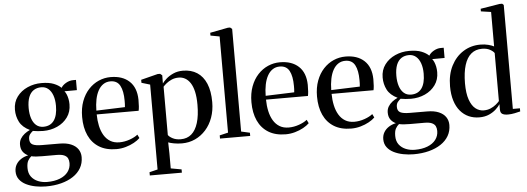

<svg xmlns="http://www.w3.org/2000/svg" viewBox="-61 -1004 3931 1432"><g transform="rotate(-5 1905.0 -287.5)"><path d="M230 242.5Q190.5 242.5 151.8 235Q113 227.5 81.8 212Q50.5 196.5 31.8 171.5Q13 146.5 13 111.5Q13 82.5 26.2 59.8Q39.5 37 63.2 21.5Q87 6 117 0Q92 -12 77.8 -32.2Q63.5 -52.5 63.5 -84Q63.5 -109 75.2 -128.8Q87 -148.5 106 -163.2Q125 -178 146.5 -187.5Q91.5 -214 70 -256Q48.5 -298 48.5 -347.5Q48.5 -404 78.8 -444.5Q109 -485 157.8 -506.8Q206.5 -528.5 262 -528.5Q319 -528.5 354.5 -514.2Q390 -500 409.5 -480Q421 -500 447 -514.8Q473 -529.5 499 -529.5H521.5V-453L428.5 -452.5Q436.5 -443.5 443 -428.2Q449.5 -413 453.5 -393.8Q457.5 -374.5 457.5 -352.5Q457.5 -296.5 428.2 -256Q399 -215.5 350.8 -193.5Q302.5 -171.5 245.5 -171.5Q226 -171.5 205.2 -173.5Q184.5 -175.5 168 -178.5Q157.5 -170.5 146.2 -157Q135 -143.5 135 -120Q135 -90 156.5 -78.8Q178 -67.5 227 -67.5L356.5 -67Q409 -67 443.8 -52.2Q478.5 -37.5 496 -11.8Q513.5 14 513.5 47.5Q513.5 93 492.8 129Q472 165 434 190.2Q396 215.5 344.2 229Q292.5 242.5 230 242.5ZM242 210Q296.5 210 336.5 194.2Q376.5 178.5 398 150Q419.5 121.5 419.5 84.5Q419.5 63.5 412 48.2Q404.5 33 384.8 24.2Q365 15.5 329 15.5H221.5Q195.5 15.5 174.8 13.8Q154 12 140 8.5Q125.5 20 114.8 38.8Q104 57.5 104 94Q104 133.5 123.2 159Q142.5 184.5 173.8 197.2Q205 210 242 210ZM249.5 -202.5Q301.5 -202.5 328.8 -240.2Q356 -278 356 -350.5Q356 -395 344.2 -428Q332.5 -461 310.8 -479.2Q289 -497.5 258.5 -497.5Q225 -497.5 201 -481.5Q177 -465.5 164.2 -433Q151.5 -400.5 151.5 -351Q151.5 -307.5 162.5 -274Q173.5 -240.5 195.2 -221.5Q217 -202.5 249.5 -202.5Z M777.5 11Q701 11 648.8 -21Q596.5 -53 569.8 -111.5Q543 -170 543 -249.5Q543 -315.5 562.2 -367.2Q581.5 -419 615 -455Q648.5 -491 691 -509.5Q733.5 -528 780 -528Q869 -528 920.2 -480.2Q971.5 -432.5 973 -342Q973 -311 971.5 -291.8Q970 -272.5 967 -259.5H653Q653.5 -213.5 662.2 -173.2Q671 -133 689.2 -102.5Q707.5 -72 736 -54.8Q764.5 -37.5 804.5 -37.5Q843 -37.5 881.8 -51.2Q920.5 -65 942 -83L955 -56.5Q938 -39.5 910 -24Q882 -8.5 847.8 1.2Q813.5 11 777.5 11ZM653 -288 867.5 -295.5Q869 -308 869.2 -319.8Q869.5 -331.5 869.5 -343.5Q869.5 -416 848 -456.2Q826.5 -496.5 776 -496.5Q746 -496.5 723 -481.2Q700 -466 684.5 -438Q669 -410 661.2 -372Q653.5 -334 653 -288Z M1008 228.5V204L1069.5 189V-446.5L1006 -465.5V-488L1132 -520H1150.5L1165.5 -507.5L1165 -446.5Q1174.5 -461 1195.8 -480.2Q1217 -499.5 1249 -514Q1281 -528.5 1321.5 -528.5Q1383 -528.5 1427.5 -499.8Q1472 -471 1495.8 -414.8Q1519.5 -358.5 1519.5 -276.5Q1519.5 -213.5 1500.5 -160.8Q1481.5 -108 1447 -69.5Q1412.5 -31 1367 -10Q1321.5 11 1268.5 11Q1236 11 1207.5 5.5Q1179 0 1166 -5.5L1168 76.5V189.5L1248 204V228.5ZM1262.5 -20.5Q1309.5 -20.5 1341.8 -48Q1374 -75.5 1391 -130.2Q1408 -185 1408 -266.5Q1408 -323.5 1398.8 -364Q1389.5 -404.5 1372.8 -430Q1356 -455.5 1333.8 -467.8Q1311.5 -480 1286 -480Q1256.5 -480 1233.2 -469.8Q1210 -459.5 1193.5 -446Q1177 -432.5 1168 -422V-60.5Q1177 -46.5 1201.8 -33.5Q1226.5 -20.5 1262.5 -20.5Z M1617 -39V-759L1549.5 -771.5V-792.5L1684 -818.5H1700.5L1715 -807V-38.5L1779.5 -24V0H1553.5V-24Z M2045 11Q1968.5 11 1916.2 -21Q1864 -53 1837.2 -111.5Q1810.5 -170 1810.5 -249.5Q1810.5 -315.5 1829.8 -367.2Q1849 -419 1882.5 -455Q1916 -491 1958.5 -509.5Q2001 -528 2047.5 -528Q2136.5 -528 2187.8 -480.2Q2239 -432.5 2240.5 -342Q2240.5 -311 2239 -291.8Q2237.5 -272.5 2234.5 -259.5H1920.5Q1921 -213.5 1929.8 -173.2Q1938.5 -133 1956.8 -102.5Q1975 -72 2003.5 -54.8Q2032 -37.5 2072 -37.5Q2110.5 -37.5 2149.2 -51.2Q2188 -65 2209.5 -83L2222.5 -56.5Q2205.5 -39.5 2177.5 -24Q2149.5 -8.5 2115.2 1.2Q2081 11 2045 11ZM1920.5 -288 2135 -295.5Q2136.5 -308 2136.8 -319.8Q2137 -331.5 2137 -343.5Q2137 -416 2115.5 -456.2Q2094 -496.5 2043.5 -496.5Q2013.5 -496.5 1990.5 -481.2Q1967.5 -466 1952 -438Q1936.5 -410 1928.8 -372Q1921 -334 1920.5 -288Z M2536 11Q2459.5 11 2407.2 -21Q2355 -53 2328.2 -111.5Q2301.5 -170 2301.5 -249.5Q2301.5 -315.5 2320.8 -367.2Q2340 -419 2373.5 -455Q2407 -491 2449.5 -509.5Q2492 -528 2538.5 -528Q2627.5 -528 2678.8 -480.2Q2730 -432.5 2731.5 -342Q2731.5 -311 2730 -291.8Q2728.5 -272.5 2725.5 -259.5H2411.5Q2412 -213.5 2420.8 -173.2Q2429.5 -133 2447.8 -102.5Q2466 -72 2494.5 -54.8Q2523 -37.5 2563 -37.5Q2601.5 -37.5 2640.2 -51.2Q2679 -65 2700.5 -83L2713.5 -56.5Q2696.5 -39.5 2668.5 -24Q2640.5 -8.5 2606.2 1.2Q2572 11 2536 11ZM2411.5 -288 2626 -295.5Q2627.5 -308 2627.8 -319.8Q2628 -331.5 2628 -343.5Q2628 -416 2606.5 -456.2Q2585 -496.5 2534.5 -496.5Q2504.5 -496.5 2481.5 -481.2Q2458.5 -466 2443 -438Q2427.5 -410 2419.8 -372Q2412 -334 2411.5 -288Z M2983 242.5Q2943.5 242.5 2904.8 235Q2866 227.5 2834.8 212Q2803.5 196.5 2784.8 171.5Q2766 146.5 2766 111.5Q2766 82.5 2779.2 59.8Q2792.5 37 2816.2 21.5Q2840 6 2870 0Q2845 -12 2830.8 -32.2Q2816.5 -52.5 2816.5 -84Q2816.5 -109 2828.2 -128.8Q2840 -148.5 2859 -163.2Q2878 -178 2899.5 -187.5Q2844.5 -214 2823 -256Q2801.5 -298 2801.5 -347.5Q2801.5 -404 2831.8 -444.5Q2862 -485 2910.8 -506.8Q2959.5 -528.5 3015 -528.5Q3072 -528.5 3107.5 -514.2Q3143 -500 3162.5 -480Q3174 -500 3200 -514.8Q3226 -529.5 3252 -529.5H3274.5V-453L3181.5 -452.5Q3189.5 -443.5 3196 -428.2Q3202.5 -413 3206.5 -393.8Q3210.5 -374.5 3210.5 -352.5Q3210.5 -296.5 3181.2 -256Q3152 -215.5 3103.8 -193.5Q3055.5 -171.5 2998.5 -171.5Q2979 -171.5 2958.2 -173.5Q2937.5 -175.5 2921 -178.5Q2910.5 -170.5 2899.2 -157Q2888 -143.5 2888 -120Q2888 -90 2909.5 -78.8Q2931 -67.5 2980 -67.5L3109.5 -67Q3162 -67 3196.8 -52.2Q3231.5 -37.5 3249 -11.8Q3266.5 14 3266.5 47.5Q3266.5 93 3245.8 129Q3225 165 3187 190.2Q3149 215.5 3097.2 229Q3045.5 242.5 2983 242.5ZM2995 210Q3049.5 210 3089.5 194.2Q3129.5 178.5 3151 150Q3172.5 121.5 3172.5 84.5Q3172.5 63.5 3165 48.2Q3157.5 33 3137.8 24.2Q3118 15.5 3082 15.5H2974.5Q2948.5 15.5 2927.8 13.8Q2907 12 2893 8.5Q2878.5 20 2867.8 38.8Q2857 57.5 2857 94Q2857 133.5 2876.2 159Q2895.5 184.5 2926.8 197.2Q2958 210 2995 210ZM3002.5 -202.5Q3054.5 -202.5 3081.8 -240.2Q3109 -278 3109 -350.5Q3109 -395 3097.2 -428Q3085.5 -461 3063.8 -479.2Q3042 -497.5 3011.5 -497.5Q2978 -497.5 2954 -481.5Q2930 -465.5 2917.2 -433Q2904.5 -400.5 2904.5 -351Q2904.5 -307.5 2915.5 -274Q2926.5 -240.5 2948.2 -221.5Q2970 -202.5 3002.5 -202.5Z M3495 11Q3451.5 11 3415.5 -5Q3379.5 -21 3352.8 -52.5Q3326 -84 3311.2 -130.8Q3296.5 -177.5 3296.5 -238.5Q3296.5 -327 3330 -392.2Q3363.5 -457.5 3420.5 -493.2Q3477.5 -529 3548 -529Q3581.5 -529 3608.5 -521.8Q3635.5 -514.5 3650 -506.5V-764.5L3574.5 -775.5V-795L3718 -818.5H3737.5L3748.5 -808.5V-30H3801.5V-6.5Q3785 -2 3759.2 3.2Q3733.5 8.5 3709 8.5Q3682 8.5 3667 -0.2Q3652 -9 3652 -34V-74Q3642.5 -58 3621.2 -37.8Q3600 -17.5 3568.2 -3.2Q3536.5 11 3495 11ZM3532 -38Q3560.5 -38 3583.5 -48Q3606.5 -58 3623.5 -72Q3640.5 -86 3650 -97.5V-457Q3640.5 -471.5 3616.8 -484.2Q3593 -497 3557.5 -497Q3509.5 -497 3476.8 -469.5Q3444 -442 3427 -387.5Q3410 -333 3409.5 -252Q3409.5 -176 3426 -129Q3442.5 -82 3470.2 -60Q3498 -38 3532 -38Z"/></g></svg>

Font: Merriweather 120pt
Style: Regular
Weight: 400
Version: Version 2.100